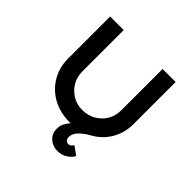

<svg xmlns="http://www.w3.org/2000/svg" viewBox="-221 -905 1312 1312"><g transform="rotate(45 435.5 -248.5)"><path d="M514 204Q468 204 435.5 175Q403 146 403 99Q403 65 420.5 37Q438 9 465 -14Q492 -37 523.5 -56Q555 -75 583 -91L613 -42Q594 -31 574 -17.5Q554 -4 537.5 11Q521 26 511 43.5Q501 61 501 80Q501 98 509.5 108Q518 118 533 118Q545 118 553.5 111Q562 104 568 93L629 137Q618 162 586.5 183Q555 204 514 204ZM435 6Q342 6 271 -33Q200 -72 159.5 -140.5Q119 -209 119 -295V-701H250V-302Q250 -248 275 -206Q300 -164 342 -139Q384 -114 435 -114Q490 -114 533 -139Q576 -164 601 -206Q626 -248 626 -302V-701H752V-295Q752 -209 711.5 -140.5Q671 -72 600 -33Q529 6 435 6Z"/></g></svg>

Font: Lexend Exa Medium
Style: Regular
Weight: 500
Designer: Bonnie Shaver-Troup, Thomas Jockin
Foundry: Lexend
Version: Version 1.007